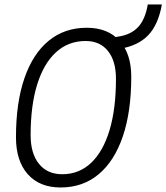

<svg xmlns="http://www.w3.org/2000/svg" viewBox="-20 -827 743 857"><path d="M250.5 9.8Q156.2 9.8 103.8 -49.6Q51.3 -108.9 51.3 -214.4Q51.3 -368.2 88.9 -477.5Q126.5 -586.9 197.3 -645Q268.1 -703.1 367.2 -703.1Q460.9 -703.1 513.4 -645.3Q565.9 -587.4 565.9 -484.4Q565.9 -329.1 528.3 -218.5Q490.7 -107.9 420.2 -49.1Q349.6 9.8 250.5 9.8ZM257.8 -49.3Q333 -49.3 386.7 -100.1Q440.4 -150.9 469 -246.1Q497.6 -341.3 497.6 -475.1Q497.6 -554.7 461.9 -599.4Q426.3 -644 362.3 -644Q285.2 -644 230.2 -594Q175.3 -543.9 146 -450Q116.7 -356 116.7 -223.6Q116.7 -141.6 154.1 -95.5Q191.4 -49.3 257.8 -49.3ZM485.4 -604.5 480.5 -659.2 510.7 -664.1Q565.9 -672.9 597.2 -707Q628.4 -741.2 639.6 -807.1H702.6Q686.5 -716.8 641.4 -669.7Q596.2 -622.6 515.6 -609.4Z"/></svg>

Font: Cascadia Mono Light
Style: Italic
Weight: 300
Italic angle: -10°
Monospace: yes
Designer: Aaron Bell
Foundry: Saja Typeworks
Version: Version 2404.023; ttfautohint (v1.8.4)